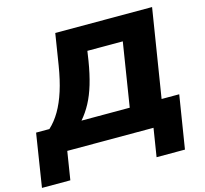

<svg xmlns="http://www.w3.org/2000/svg" viewBox="-168 -843 1235 1157"><g transform="rotate(-15 450.0 -264.5)"><path d="M-46 176 6 -155H89Q127 -190 156 -239.5Q185 -289 206.5 -356Q228 -423 242 -510L273 -705H877L789 -155H899L846 176H669L697 0H159L131 176ZM289 -154H590L653 -551H432L423 -491Q410 -411 391.5 -349Q373 -287 347.5 -239.5Q322 -192 289 -154Z"/></g></svg>

Font: Nunito Sans 10pt SemiExpanded Black
Style: Italic
Weight: 900
Width: 6
Italic angle: -9°
Designer: Vernon Adams
Foundry: Vernon Adams
Version: Version 3.101;gftools[0.9.27]